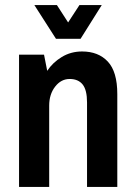

<svg xmlns="http://www.w3.org/2000/svg" viewBox="-20 -738 537 758"><path d="M115.6 -718.1H204.6L248.9 -649.4L293.7 -718.1H381.8L298 -584.7H201.1ZM304.1 -534.8Q368.4 -534.8 405.7 -494.8Q443.1 -454.8 443.1 -366.6V0H323.6V-333.6Q323.6 -382.7 306.3 -404.4Q288.9 -426.2 255 -426.2Q221.1 -426.2 197.7 -396Q174.2 -365.8 174.2 -321V0H55.2V-522.2H153.8L166.4 -458.3Q188.1 -491.3 223.9 -513Q259.8 -534.8 304.1 -534.8Z"/></svg>

Font: Puralecka Narrow
Style: Bold
Weight: 700
Designer: Hector Gatti, Marcela Romero, Pablo Cosgaya and Nicolas Silva
Version: Version 1.004;PS 001.004;hotconv 1.0.70;makeotf.lib2.5.58329